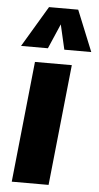

<svg xmlns="http://www.w3.org/2000/svg" viewBox="-58 -880 474 915"><g transform="rotate(5 179.0 -422.0)"><path d="M22 -648.4H150.4L201.7 -767.1L229 -648.4H357.9L278.3 -844.2H138.7ZM34.2 0H210.4L271 -578.1H94.7Z"/></g></svg>

Font: Oswald
Style: Heavy
Weight: 800
Designer: Vernon Adams
Foundry: Vernon Adams
Version: 3.0; ttfautohint (v0.95.6-bc232) -l 8 -r 50 -G 200 -x 0 -w "